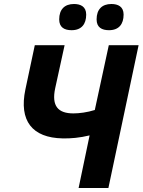

<svg xmlns="http://www.w3.org/2000/svg" viewBox="-20 -940 713 960"><path d="M525 -789C575 -789 598 -820 598 -867C598 -907 570 -920 537 -920C490 -920 463 -893 463 -843C463 -803 489 -789 525 -789ZM338 -789C388 -789 411 -820 411 -867C411 -907 383 -920 350 -920C303 -920 276 -893 276 -843C276 -803 302 -789 338 -789ZM373 0H522L673 -714H524L454 -390C416 -378 376 -373 347 -373C270 -373 237 -410 256 -499L303 -714H154L107 -493C74 -336 141 -251 293 -248C333 -247 379 -251 428 -263Z"/></svg>

Font: Noto Sans
Style: Bold Italic
Weight: 700
Italic angle: -12°
Designer: Monotype Design Team
Foundry: Monotype Imaging Inc.
Version: Version 2.013